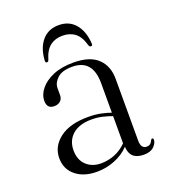

<svg xmlns="http://www.w3.org/2000/svg" viewBox="-121 -716 713 812"><g transform="rotate(-20 236.0 -310.0)"><path d="M46 -99Q46 -151.5 91.5 -186.5Q137 -221.5 220 -221.5Q250.5 -221.5 275.2 -216.5Q300 -211.5 321 -204V-336.5Q321 -444 229.5 -444Q183.5 -444 162 -424Q140.5 -404 140.5 -380.5V-349Q140.5 -332 129.8 -322.5Q119 -313 102 -313Q69.5 -313 69.5 -348.5Q69.5 -376 89.8 -401.2Q110 -426.5 148 -442.8Q186 -459 239.5 -459Q313.5 -459 349.2 -425Q385 -391 385 -333V-56.5Q385 -35.5 392 -27Q399 -18.5 410 -18.5Q422 -18.5 428 -24.2Q434 -30 437 -37.5Q439.5 -43 443.5 -43Q449 -43 449 -35.5Q449 -21 433.8 -5.8Q418.5 9.5 388.5 9.5Q326 9.5 323.5 -49.5Q296 -21 257.5 -5.8Q219 9.5 177 9.5Q118.5 9.5 82.2 -20Q46 -49.5 46 -99ZM114 -109.5Q114 -66.5 139.8 -42.2Q165.5 -18 206 -18Q237.5 -18 267.5 -30Q297.5 -42 321 -66V-188.5Q300.5 -196 278.2 -201.2Q256 -206.5 230 -206.5Q174.5 -206.5 144.2 -180Q114 -153.5 114 -109.5ZM235.5 -581.5Q202.5 -581.5 179.8 -564.2Q157 -547 145 -506Q142.5 -498 136.5 -498Q128.5 -498 129.5 -509Q133 -564 160.8 -596.5Q188.5 -629 235.5 -629Q282.5 -629 310 -596.5Q337.5 -564 341 -509Q342.5 -498 334 -498Q328 -498 325 -506Q314 -546.5 291.2 -564Q268.5 -581.5 235.5 -581.5Z"/></g></svg>

Font: Fraunces 72pt Light
Style: Regular
Weight: 300
Version: Version 1.000;[0bf87f6ff]